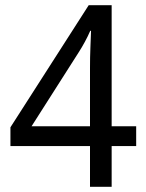

<svg xmlns="http://www.w3.org/2000/svg" viewBox="-20 -716 560 736"><path d="M502 -156H408V0H325V-156H20V-228L320 -696H408V-232H502ZM325 -232V-455Q325 -497 326.5 -533Q328 -569 329 -598H326Q317 -577 305 -555Q293 -533 282 -516L101 -232Z"/></svg>

Font: Noto Sans Kannada SemiCondensed
Style: Regular
Weight: 400
Width: 4
Designer: Jelle Bosma - Monotype Design Team
Foundry: Monotype Imaging Inc.
Version: Version 2.005; ttfautohint (v1.8.4.7-5d5b)